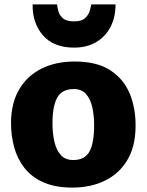

<svg xmlns="http://www.w3.org/2000/svg" viewBox="-20 -843 665 871"><path d="M308 8Q231 8 177.2 -15.8Q123.5 -39.5 91 -81Q58.5 -122.5 44 -176.2Q29.5 -230 30 -290Q31.5 -379 68.5 -440Q105.5 -501 170 -532.5Q234.5 -564 318 -564Q421 -564 482.2 -523Q543.5 -482 570 -414.5Q596.5 -347 595 -267Q594 -177.5 557.2 -116.2Q520.5 -55 456 -23.5Q391.5 8 308 8ZM312 -117Q365.5 -117 386.2 -156.2Q407 -195.5 407 -275Q407 -320 398.5 -357.2Q390 -394.5 370 -416.8Q350 -439 315 -439Q260.5 -439 239.2 -399.5Q218 -360 218 -284Q218 -238 226.8 -200Q235.5 -162 256 -139.5Q276.5 -117 312 -117ZM316 -627Q223 -627 174.8 -682.8Q126.5 -738.5 128 -823H239Q240 -811.5 244.5 -793.2Q249 -775 265 -760.5Q281 -746 316 -746Q350 -746 365.8 -760.5Q381.5 -775 386.8 -793.2Q392 -811.5 394 -823H504Q504.5 -766.5 482 -722.2Q459.5 -678 417.2 -652.5Q375 -627 316 -627Z"/></svg>

Font: Merriweather Sans Black
Style: Regular
Weight: 900
Designer: Eben Sorkin
Foundry: Eben Sorkin
Version: Version 1.008; ttfautohint (v1.7.19-72a1) -l 8 -r 50 -G 200 